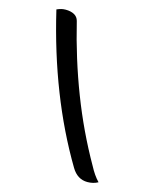

<svg xmlns="http://www.w3.org/2000/svg" viewBox="-131 -850 861 1074"><g transform="rotate(15 300.0 -313.0)"><path d="M63 -751Q77 -757 88.5 -760Q100 -763 114 -763Q144 -763 164 -752Q184 -741 190 -718Q240 -512 313.5 -321Q387 -130 486 43Q511 91 541 122Q514 137 480 137Q422 137 388 80Q174 -279 63 -751Z"/></g></svg>

Font: Recursive Sn Csl St Med
Style: Regular
Weight: 500
Version: Version 1.079;hotconv 1.0.112;makeotfexe 2.5.65598; ttfautoh